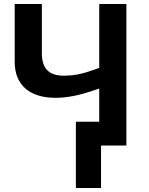

<svg xmlns="http://www.w3.org/2000/svg" viewBox="-20 -726 738 954"><path d="M188 -462V-706H53V-419C53 -299 133 -240 255 -240C284 -240 314 -243 345 -249C376 -255 416 -266 463 -283L473 -286V-121H357V208H482V-3H608V-706H473V-389L468 -387C406 -365 366 -350 296 -350C222 -350 188 -387 188 -462Z"/></svg>

Font: Passageway
Style: Light
Weight: 700
Foundry: Ascender Corporation
Version: Version 1.11